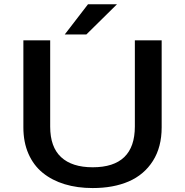

<svg xmlns="http://www.w3.org/2000/svg" viewBox="-20 -894 890 924"><path d="M291.5 -728 403.5 -873.5H543L395.5 -728ZM426 11Q352 11 291.2 -7.5Q230.5 -26 186 -62Q141.5 -98 117 -153.8Q92.5 -209.5 92.5 -281V-700H221.5V-284.5Q221.5 -186.5 274 -137.8Q326.5 -89 426 -89Q629 -89 629 -285.5V-700H758V-281Q758 -186 715.8 -119.5Q673.5 -53 599.8 -21Q526 11 426 11Z"/></svg>

Font: League Mono Wide Medium
Style: Regular
Weight: 500
Width: 8
Designer: Tyler Finck
Foundry: The League of Moveable Type / Tyler Finck
Version: Version 2.210